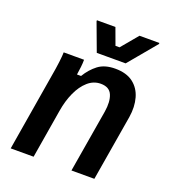

<svg xmlns="http://www.w3.org/2000/svg" viewBox="-128 -789 794 886"><g transform="rotate(20 269.0 -346.0)"><path d="M25 0 88.3 -380Q95 -417.5 99.2 -451.2Q103.3 -485 103.3 -500H203.3Q203.3 -483.3 201.2 -464.6Q199.2 -445.8 195.8 -425H215.8Q238.3 -462.5 270 -486.7Q301.7 -510.8 353.3 -510.8Q408.3 -510.8 441.2 -485.8Q474.2 -460.8 486.2 -418.3Q498.3 -375.8 490 -323.3L435.8 0H323.3L375 -307.5Q383.3 -359.2 370 -390.8Q356.7 -422.5 314.2 -422.5Q279.2 -422.5 251.2 -397.9Q223.3 -373.3 204.6 -332.1Q185.8 -290.8 177.5 -240L137.5 0ZM247.5 -550 196.7 -686.7V-691.7H287.5L317.5 -610H337.5L405.8 -691.7H503.3V-686.7L389.2 -550Z"/></g></svg>

Font: Familjen Grotesk Medium
Style: Italic
Weight: 500
Italic angle: -9.46201°
Designer: Anders Wikstroem, Jonas Baeckman, Matilda Gysing, Kristian Moeller
Foundry: Familjen STHLM AB
Version: Version 2.002; ttfautohint (v1.8.4.7-5d5b)